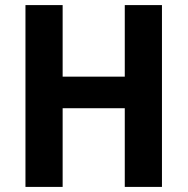

<svg xmlns="http://www.w3.org/2000/svg" viewBox="-20 -734 737 754"><path d="M616 0V-714H470V-433H226V-714H80V0H226V-309H470V0Z"/></svg>

Font: Noto Sans Myanmar SemiCondensed
Style: Bold
Weight: 700
Width: 4
Designer: Monotype Design Team
Foundry: Monotype Imaging Inc.
Version: Version 2.107